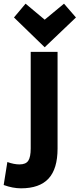

<svg xmlns="http://www.w3.org/2000/svg" viewBox="-107 -821 433 1044"><path d="M7 203Q-37 203 -87 185L-67 60Q-31 73 -1 73Q34 73 47 52.5Q60 32 60 -14V-539H206V-13Q206 97 157 150Q108 203 7 203ZM32 -801 136 -714 241 -801 306 -726 136 -564 -31 -726Z"/></svg>

Font: Repo
Style: Bold
Weight: 700
Designer: Stefan Peev
Foundry: Context Ltd
Version: Version 001.000